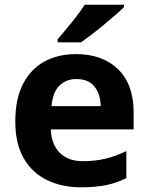

<svg xmlns="http://www.w3.org/2000/svg" viewBox="-20 -786 631 816"><path d="M303 -556Q416 -556 482 -491.5Q548 -427 548 -308V-236H196Q198 -173 233.5 -137Q269 -101 332 -101Q385 -101 428 -111.5Q471 -122 517 -144V-29Q477 -9 432.5 0.5Q388 10 325 10Q243 10 180 -20.5Q117 -51 81 -113Q45 -175 45 -269Q45 -365 77.5 -428.5Q110 -492 168 -524Q226 -556 303 -556ZM304 -450Q261 -450 232.5 -422Q204 -394 199 -335H408Q407 -385 382 -417.5Q357 -450 304 -450ZM507 -756Q493 -742 470 -722Q447 -702 420.5 -680Q394 -658 368.5 -638.5Q343 -619 324 -606H225V-619Q241 -638 262.5 -663.5Q284 -689 305 -716.5Q326 -744 340 -766H507Z"/></svg>

Font: Noto Sans Gurmukhi
Style: Bold
Weight: 700
Designer: Jelle Bosma - Monotype Design Team
Foundry: Monotype Imaging Inc.
Version: Version 2.004; ttfautohint (v1.8.4.7-5d5b)